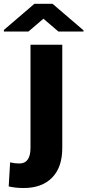

<svg xmlns="http://www.w3.org/2000/svg" viewBox="-90 -760 452 994"><path d="M232.4 -528.3V6.3Q232.4 106 179.7 159.7Q127 213.4 32.7 213.4Q-9.3 213.4 -44.9 205.1L-37.6 80.6Q-13.2 86.4 10.3 86.4Q67.9 86.4 67.9 5.4V-528.3ZM342.3 -603V-596.7H212.4L134.8 -663.1L57.1 -596.7H-69.8V-605L87.9 -740.2H182.1Z"/></svg>

Font: Roboto Black
Style: Regular
Weight: 900
Designer: Google
Version: Version 2.134; 2016